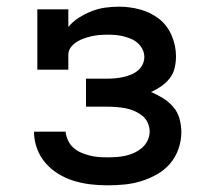

<svg xmlns="http://www.w3.org/2000/svg" viewBox="-20 -548 640 576"><path d="M302 8Q277 8 251.5 5Q226 2 201.5 -5.5Q177 -13 155 -26.5Q133 -40 116.5 -59Q100 -78 91 -102.5Q82 -127 82 -153H177Q178 -140 184 -127Q190 -114 200 -105Q210 -96 222.5 -90.5Q235 -85 248.5 -81.5Q262 -78 275.5 -77Q289 -76 302 -76Q316 -76 330 -77Q344 -78 357.5 -81Q371 -84 383.5 -90Q396 -96 406.5 -105Q417 -114 423 -127Q429 -140 429 -153Q429 -167 423 -180Q417 -193 406 -201.5Q395 -210 382 -215.5Q369 -221 355.5 -223.5Q342 -226 328 -227Q314 -228 300 -228H238V-312H300Q312 -312 324 -313Q336 -314 348 -316.5Q360 -319 371.5 -323.5Q383 -328 392.5 -335.5Q402 -343 407.5 -354Q413 -365 413 -377Q413 -389 407.5 -400Q402 -411 393 -419Q384 -427 373 -431.5Q362 -436 350.5 -439Q339 -442 327 -443Q315 -444 303 -444Q291 -444 279 -443Q267 -442 255.5 -439.5Q244 -437 232.5 -433Q221 -429 210.5 -422.5Q200 -416 192.5 -406Q185 -396 185 -384V-339H92V-520H185V-467Q198 -483 216 -494.5Q234 -506 254 -514Q274 -522 295 -525Q316 -528 337 -528Q369 -528 400.5 -519.5Q432 -511 457 -491.5Q482 -472 495 -441.5Q508 -411 508 -379Q508 -362 504 -344.5Q500 -327 489 -313Q478 -299 463.5 -289Q449 -279 433 -272Q452 -264 469 -253.5Q486 -243 499.5 -227.5Q513 -212 518.5 -192Q524 -172 524 -152Q524 -126 515.5 -101.5Q507 -77 490.5 -57.5Q474 -38 451 -25Q428 -12 403.5 -4.5Q379 3 353.5 5.5Q328 8 302 8Z"/></svg>

Font: Iosevka Etoile Medium
Style: Regular
Weight: 500
Designer: Belleve Invis
Foundry: Belleve Invis
Version: Version 22.1.2; ttfautohint (v1.8.4)